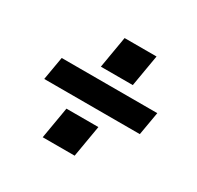

<svg xmlns="http://www.w3.org/2000/svg" viewBox="-124 -714 848 828"><g transform="rotate(30 300.0 -299.5)"><path d="M61 -247 81 -363H557L537 -247ZM432 -573 405 -415H246L273 -573ZM367 -184 340 -26H181L208 -184Z"/></g></svg>

Font: iA Writer Mono V
Style: Regular
Weight: 400
Italic angle: -9.5°
Designer: Mike Abbink, Paul van der Laan, Pieter van Rosmalen
Foundry: Bold Monday
Version: Version 2.000